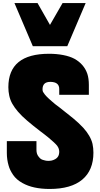

<svg xmlns="http://www.w3.org/2000/svg" viewBox="-20 -1234 660 1264"><path d="M370 -610V-648Q370 -695 311 -695Q260 -695 260 -646Q260 -641 261 -635.5Q262 -630 268 -622Q274 -612 287 -598.5Q300 -585 320 -568Q330 -559 343.5 -548Q357 -537 374 -525Q429 -482 463 -454Q497 -426 528 -393Q551 -368 567 -340.5Q583 -313 589 -287Q595 -259 595 -229Q595 -113 521.5 -51.5Q448 10 307 10Q197 10 128 -29Q88 -51 66.5 -82.5Q45 -114 37 -143Q25 -183 25 -227V-305H220V-247Q220 -220 234 -203Q243 -191 250.5 -186.5Q258 -182 271 -179Q277 -177 283.5 -176Q290 -175 297 -175Q309 -175 319.5 -177Q330 -179 343 -186Q361 -196 367 -214Q370 -226 370 -234Q370 -244 367 -254Q364 -264 356 -275Q349 -284 331.5 -300Q314 -316 297 -330Q286 -339 273 -349Q260 -359 244 -371Q197 -407 159.5 -439Q122 -471 99 -498Q75 -526 61 -551Q47 -576 41 -604Q35 -631 35 -660Q35 -880 303 -880Q353 -880 396.5 -871.5Q440 -863 470 -847Q533 -812 555 -748Q565 -717 565 -675V-610ZM196 -930 75 -1214H227L309 -1070L392 -1214H544L423 -930Z"/></svg>

Font: Boldonse
Style: Regular
Weight: 400
Designer: Universitype Foundry
Foundry: Universitype Foundry
Version: Version 1.000; ttfautohint (v1.8.4.7-5d5b)